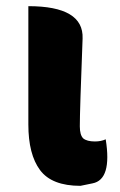

<svg xmlns="http://www.w3.org/2000/svg" viewBox="-20 -589 390 623"><path d="M241 14Q148 14 110 -37Q72 -88 72 -185V-569Q252 -569 248 -464Q239 -231 239 -179Q239 -151 250 -140Q262 -130 288 -130Q308 -130 323 -137Q344 -6 280 6Z"/></svg>

Font: Swei Half Moon CJK SC
Style: Black
Weight: 900
Version: Version 2.071